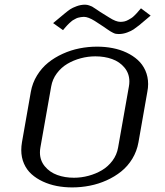

<svg xmlns="http://www.w3.org/2000/svg" viewBox="-20 -794 707 824"><path d="M153.3 -160.6Q151.4 -149.9 151.4 -139.6Q151.4 -105.5 172.4 -80.1Q193.4 -54.7 225.8 -43Q258.3 -31.2 297.4 -31.2Q329.1 -31.2 360.1 -39.6Q391.1 -47.9 417.5 -63.5Q443.8 -79.1 462.6 -104.2Q481.4 -129.4 486.8 -160.6L533.2 -422.9Q535.2 -433.6 535.2 -444.3Q535.2 -478.5 514.4 -503.7Q493.7 -528.8 461.2 -540.5Q428.7 -552.2 389.2 -552.2Q357.4 -552.2 326.4 -543.9Q295.4 -535.6 269 -520Q242.7 -504.4 223.9 -479.2Q205.1 -454.1 199.7 -422.9ZM74.2 -183.1 112.3 -399.9Q119.1 -438 138.9 -470.2Q158.7 -502.4 186.5 -524.9Q214.4 -547.4 249.3 -563.2Q284.2 -579.1 321.3 -586.4Q358.4 -593.8 396.5 -593.8Q431.2 -593.8 463.1 -587.6Q495.1 -581.5 522.9 -568.4Q550.8 -555.2 571.3 -536.6Q591.8 -518.1 603.8 -491.5Q615.7 -464.8 615.7 -433.1Q615.7 -417 612.3 -399.9L574.2 -183.1Q567.4 -145 547.9 -112.8Q528.3 -80.6 500.2 -58.1Q472.2 -35.6 437.5 -20Q402.8 -4.4 365.5 2.9Q328.1 10.3 290 10.3Q255.4 10.3 223.6 4.2Q191.9 -2 164.1 -14.9Q136.2 -27.8 115.5 -46.4Q94.7 -64.9 83 -91.6Q71.3 -118.2 71.3 -149.9Q71.3 -166 74.2 -183.1ZM424.8 -679.2 386.7 -704.1Q358.4 -721.7 339.8 -721.7Q333.5 -721.7 326.9 -720.5Q320.3 -719.2 315.2 -718Q310.1 -716.8 304.2 -713.4Q298.3 -710 294.4 -708Q290.5 -706.1 285.2 -701.2Q279.8 -696.3 277.1 -694.1Q274.4 -691.9 269.3 -686.3Q264.2 -680.7 262.7 -679Q261.2 -677.2 256.1 -671.4Q251 -665.5 250.5 -664.6L208 -694.8L257.8 -736.3Q271.5 -747.6 281.2 -754.2Q291 -760.7 308.8 -767.3Q326.7 -773.9 344.7 -773.9Q353.5 -773.9 362.1 -771Q370.6 -768.1 375 -765.9Q379.4 -763.7 392.1 -754.9Q404.8 -746.1 410.2 -742.7L448.7 -718.8Q477.5 -700.2 496.6 -700.2Q505.9 -700.2 514.2 -702.1Q522.5 -704.1 530.3 -708.5Q538.1 -712.9 543.7 -716.3Q549.3 -719.7 556.4 -726.8Q563.5 -733.9 566.7 -737.3Q569.8 -740.7 576.7 -748.8Q583.5 -756.8 585 -758.3L626.5 -727.1L577.1 -685.5Q563.5 -674.8 553.5 -668Q543.5 -661.1 525.6 -654.5Q507.8 -647.9 489.3 -647.9Q482.4 -647.9 477.1 -648.9Q471.7 -649.9 464.6 -653.6Q457.5 -657.2 454.3 -659.2Q451.2 -661.1 439.9 -668.7Q428.7 -676.3 424.8 -679.2Z"/></svg>

Font: Resagnicto
Style: Italic
Weight: 500
Italic angle: -10°
Version: Version 0.999